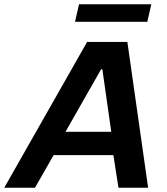

<svg xmlns="http://www.w3.org/2000/svg" viewBox="-55 -886 786 906"><path d="M-35 0 356 -688H546L644 0H504L480 -154H198L110 0ZM254 -264H470L428 -559H422ZM299 -783 318 -866H659L640 -783Z"/></svg>

Font: Saira Thin SemiBold
Style: Italic
Weight: 600
Italic angle: -12°
Version: Version 1.101